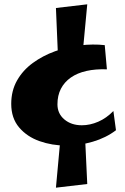

<svg xmlns="http://www.w3.org/2000/svg" viewBox="-20 -726 579 889"><path d="M286 -52Q221 -52 163 -72.5Q105 -93 68.5 -136Q32 -179 32 -245Q32 -306 59 -353.5Q86 -401 132 -434.5Q178 -468 234.5 -488.5Q291 -509 351 -516Q411 -523 465 -517L475 -405Q423 -407 380.5 -397.5Q338 -388 308 -367Q278 -346 262 -315Q246 -284 246 -243Q246 -200 278 -173Q310 -146 359 -146Q397 -146 435 -162.5Q473 -179 505 -212L517 -123Q471 -88 410 -70Q349 -52 286 -52ZM250 -429 239 -689 384 -706 359 -440ZM239 143 263 -119 372 -130 384 126Z"/></svg>

Font: Marhey Light SemiBold
Style: Regular
Weight: 600
Version: Version 1.000